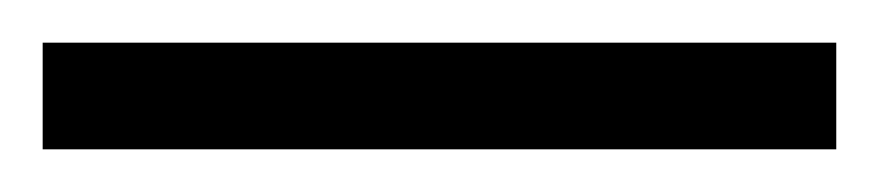

<svg xmlns="http://www.w3.org/2000/svg" viewBox="-20 95 412 90"><path d="M0 165V115H372V165Z"/></svg>

Font: Saira Expanded Light
Style: Regular
Weight: 300
Width: 7
Designer: Hector Gatti with collaboration of the Omnibus-Type team
Foundry: Omnibus-Type
Version: Version 1.101